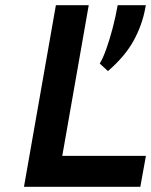

<svg xmlns="http://www.w3.org/2000/svg" viewBox="-20 -720 582 740"><path d="M72.4 0 195.4 -700H322L220 -119.2H542.4L520.8 0ZM396 -446 364.4 -475.2Q376.2 -493.8 389 -529.4Q401.8 -564.9 413.6 -609.4Q425.4 -653.9 433.6 -700H542L540 -688.9Q528 -623.1 494.6 -562.6Q461.2 -502.1 396 -446Z"/></svg>

Font: Overpass
Style: Italic
Weight: 400
Italic angle: -10°
Designer: Delve Withrington, Dave Bailey, Thomas Jockin
Foundry: Delve Fonts LLC
Version: Version 4.000